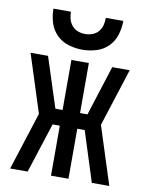

<svg xmlns="http://www.w3.org/2000/svg" viewBox="-84 -805 668 866"><g transform="rotate(10 250.0 -372.0)"><path d="M23 0H103L177 -229H210V0H290V-229H324L397 0H477L392 -265L477 -530H397L324 -301H290V-530H210V-301H177L103 -530H23L108 -265ZM250 -584Q282 -584 313.5 -593.5Q345 -603 368 -626Q391 -649 400.5 -680.5Q410 -712 410 -744H330Q330 -727 326 -710.5Q322 -694 311 -681Q300 -668 283.5 -662Q267 -656 250 -656Q233 -656 217 -662Q201 -668 190 -681Q179 -694 174.5 -710.5Q170 -727 170 -744H90Q90 -712 99.5 -680.5Q109 -649 132 -626Q155 -603 186.5 -593.5Q218 -584 250 -584Z"/></g></svg>

Font: Iosevka SS09
Style: Regular
Weight: 400
Monospace: yes
Designer: Belleve Invis
Foundry: Belleve Invis
Version: Version 5.2.1; ttfautohint (v1.8.3)